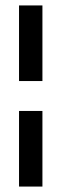

<svg xmlns="http://www.w3.org/2000/svg" viewBox="-20 -686 226 706"><path d="M50 -388V-666H136V-388ZM50 0V-278H136V0Z"/></svg>

Font: Sulphur Point
Style: Bold
Weight: 700
Designer: Noponies / Dale Sattler
Foundry: Noponies
Version: Version 1.000; ttfautohint (v1.8)